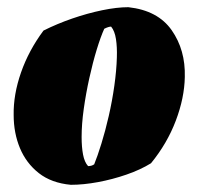

<svg xmlns="http://www.w3.org/2000/svg" viewBox="-20 -502 551 534"><path d="M177 12Q123 7 88 -20.5Q53 -48 35.5 -90Q18 -132 18 -182Q17 -239 38.5 -300.5Q60 -362 101 -417Q139 -436 181 -450.5Q223 -465 264 -473.5Q305 -482 337 -482Q419 -473 457.5 -418Q496 -363 494 -288Q493 -230 469 -166.5Q445 -103 400 -48Q371 -30 332 -16.5Q293 -3 252.5 4.5Q212 12 177 12ZM225 -40Q235 -40 242 -45Q251 -67 262 -102.5Q273 -138 282.5 -179.5Q292 -221 298 -263.5Q304 -306 305 -342Q306 -371 302.5 -393.5Q299 -416 289 -428Q282 -428 270 -422Q260 -400 249 -364Q238 -328 228.5 -285Q219 -242 213 -199.5Q207 -157 207 -121Q207 -93 211 -72Q215 -51 225 -40Z"/></svg>

Font: Labrada Black
Style: Italic
Weight: 900
Italic angle: -7°
Designer: Mercedes Jáuregui
Foundry: Omnibus-Type Team
Version: Version 1.000; ttfautohint (v1.8.4.7-5d5b)